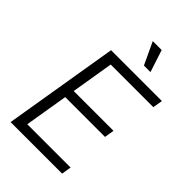

<svg xmlns="http://www.w3.org/2000/svg" viewBox="-274 -1044 1146 1146"><g transform="rotate(45 299.5 -471.0)"><path d="M48.8 0 169.4 -727.5H598.6L588.4 -665.5H228.5L184.1 -397.5H520L509.8 -335.9H173.8L128.4 -61.5H493.7L483.9 0ZM373 -801.3 307.1 -941.9H382.3L428.2 -801.3Z"/></g></svg>

Font: Inter 16pt Light
Style: Italic
Weight: 300
Italic angle: -9.3988°
Version: Version 4.001;git-66647c0bb